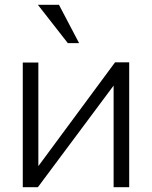

<svg xmlns="http://www.w3.org/2000/svg" viewBox="-20 -781 634 801"><path d="M75 0V-520H140V-88L460 -521H519V0H454V-424L138 0ZM226 -761 310 -601H263L138 -761Z"/></svg>

Font: Rising Sun Light
Style: Regular
Weight: 300
Designer: Matt McInerney, Pablo Impallari, Rodrigo Fuenzalida (Raleway font), Stephen Hutchings (Greek), Cristiano Sobral (main ch
Foundry: The Rising Sun Project Authors
Version: Version 4.327; ttfautohint (v1.8.4.7-5d5b-dirty)